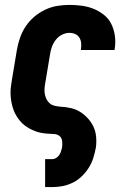

<svg xmlns="http://www.w3.org/2000/svg" viewBox="-20 -548 540 783"><path d="M164 215V101H193Q201 101 208.5 96.5Q216 92 221 85Q226 78 228.5 70Q231 62 233 54Q235 41 233.5 27.5Q232 14 222.5 6.5Q213 -1 199.5 -1.5Q186 -2 172.5 -3Q159 -4 146.5 -6.5Q134 -9 122.5 -13.5Q111 -18 100 -24Q89 -30 79.5 -37.5Q70 -45 62 -54.5Q54 -64 47.5 -74.5Q41 -85 36.5 -96.5Q32 -108 29 -120.5Q26 -133 24.5 -145.5Q23 -158 23 -171.5Q23 -185 25 -198Q27 -211 29 -225L49 -345Q53 -369 61.5 -393.5Q70 -418 84.5 -440Q99 -462 119.5 -479.5Q140 -497 164.5 -508.5Q189 -520 214 -524Q239 -528 263 -528Q289 -528 314.5 -524.5Q340 -521 363 -511.5Q386 -502 405 -486.5Q424 -471 434.5 -449Q445 -427 448.5 -402Q452 -377 448 -350L447 -344H310V-346Q312 -359 311 -371.5Q310 -384 304 -394Q298 -404 287 -409Q276 -414 263 -414Q248 -414 233 -406.5Q218 -399 207.5 -385.5Q197 -372 191.5 -356.5Q186 -341 184 -326L164 -206Q162 -195 161.5 -183.5Q161 -172 163.5 -161Q166 -150 171 -141Q176 -132 184 -125.5Q192 -119 203.5 -116.5Q215 -114 225 -113H226Q248 -112 269.5 -107Q291 -102 308 -91Q325 -80 339 -64.5Q353 -49 361.5 -30.5Q370 -12 372 10Q374 32 371 54Q367 75 360.5 96Q354 117 342 136Q330 155 313.5 171Q297 187 276.5 197Q256 207 235 211Q214 215 193 215Z"/></svg>

Font: Iosevka SS18 Heavy
Style: Italic
Weight: 900
Italic angle: -9°
Monospace: yes
Designer: Belleve Invis
Foundry: Belleve Invis
Version: Version 25.1.1; ttfautohint (v1.8.4)